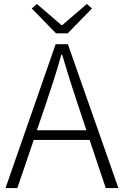

<svg xmlns="http://www.w3.org/2000/svg" viewBox="-20 -953 628 973"><path d="M264 -784H323L446 -910L420 -933L296 -826H291L167 -933L141 -910ZM8 0H68L151 -244H434L516 0H580L324 -729H262ZM167 -293 212 -425C241 -511 266 -587 291 -676H295C321 -587 345 -511 374 -425L418 -293Z"/></svg>

Font: Noto Sans KR Light
Style: Regular
Weight: 300
Designer: Ryoko NISHIZUKA 西塚涼子 (kana, bopomofo & ideographs); Paul D. Hunt (Latin, Greek & Cyrillic); Sandoll Communications 산돌커뮤니
Foundry: Adobe
Version: Version 2.004;hotconv 1.0.118;makeotfexe 2.5.65603